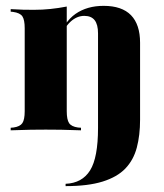

<svg xmlns="http://www.w3.org/2000/svg" viewBox="-20 -450 567 663"><path d="M137.9 -2.4Q112.9 -2.4 85.9 -2Q58.9 -1.6 16.9 0V-8.9L26.6 -9.7Q49.2 -12.9 57.3 -25Q65.3 -37.1 65.3 -66.1V-209.7H210.5V-66.1Q210.5 -37.1 218.5 -25Q226.6 -12.9 249.2 -9.7L259.7 -8.9V0Q217.7 -1.6 190.7 -2Q163.7 -2.4 137.9 -2.4ZM65.3 -209.7V-352.4Q65.3 -381.5 57.3 -393.5Q49.2 -405.6 25 -408.9L16.9 -409.7V-418.5Q41.1 -416.9 59.7 -416.5Q78.2 -416.1 96.8 -416.1Q126.6 -416.1 154 -419Q181.5 -421.8 210.5 -427.4V-418.5V-209.7ZM318.5 -209.7V-334.7Q318.5 -365.3 306.9 -380.2Q295.2 -395.2 271 -395.2Q245.2 -395.2 223 -374.6Q200.8 -354 182.3 -306.5L179 -309.7Q200.8 -374.2 240.7 -402Q280.6 -429.8 337.9 -429.8Q400.8 -429.8 432.3 -397.6Q463.7 -365.3 463.7 -302.4V-209.7ZM206.5 192.7V184.7Q263.7 182.3 291.1 138.3Q318.5 94.4 318.5 -8.1V-209.7H463.7V-36.3Q463.7 16.9 452.4 59.7Q441.1 102.4 412.9 131.9Q384.7 161.3 334.3 177Q283.9 192.7 206.5 192.7Z"/></svg>

Font: Playfair 144pt SemiCondensed Black
Style: Regular
Weight: 900
Width: 4
Designer: Claus Eggers Sørensen
Foundry: Claus Eggers Sørensen
Version: Version 2.203